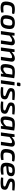

<svg xmlns="http://www.w3.org/2000/svg" viewBox="3058 -3802 757 6912"><g transform="rotate(90 3436.0 -345.5)"><path d="M307 -503Q348 -503 397 -497Q446 -491 484 -475L466 -400Q427 -402 388 -403Q349 -404 324 -404Q273 -404 241 -390.5Q209 -377 191.5 -343Q174 -309 165 -244Q157 -179 164 -145Q171 -111 197.5 -99Q224 -87 273 -87Q290 -87 315 -88Q340 -89 369 -91Q398 -93 425 -96L434 -17Q393 -1 344.5 5.5Q296 12 251 12Q166 12 114 -14.5Q62 -41 44 -98.5Q26 -156 39 -250Q52 -343 82 -398.5Q112 -454 166 -478.5Q220 -503 307 -503Z M805 -503Q892 -503 944 -477Q996 -451 1014.5 -393.5Q1033 -336 1019 -240Q1006 -147 975 -91.5Q944 -36 889 -11.5Q834 13 747 13Q660 13 608 -13Q556 -39 536.5 -96.5Q517 -154 531 -249Q544 -342 574.5 -398Q605 -454 661 -478.5Q717 -503 805 -503ZM804 -411Q757 -411 728.5 -397Q700 -383 683.5 -346Q667 -309 657 -240Q649 -177 653.5 -142Q658 -107 681 -93.5Q704 -80 749 -80Q795 -80 823.5 -94.5Q852 -109 868.5 -146.5Q885 -184 894 -249Q903 -314 898 -348.5Q893 -383 870.5 -397Q848 -411 804 -411Z M1488 -503Q1529 -503 1558 -488Q1587 -473 1600.5 -442.5Q1614 -412 1608 -366L1556 0H1434L1482 -331Q1487 -371 1477 -386.5Q1467 -402 1436 -401Q1397 -401 1354.5 -376.5Q1312 -352 1253 -305L1243 -374Q1307 -437 1368 -470Q1429 -503 1488 -503ZM1262 -491 1258 -362 1266 -348 1218 0H1097L1166 -491Z M2078 -503Q2119 -503 2148 -488Q2177 -473 2190.5 -442.5Q2204 -412 2198 -366L2146 0H2024L2072 -331Q2077 -371 2067 -386.5Q2057 -402 2026 -401Q1987 -401 1944.5 -376.5Q1902 -352 1843 -305L1833 -374Q1897 -437 1958 -470Q2019 -503 2078 -503ZM1852 -491 1848 -362 1856 -348 1808 0H1687L1756 -491Z M2562 -503Q2588 -503 2619.5 -501Q2651 -499 2683 -495.5Q2715 -492 2744.5 -487.5Q2774 -483 2795 -478L2721 -409Q2675 -411 2637.5 -412Q2600 -413 2573 -413Q2533 -413 2506.5 -407.5Q2480 -402 2463 -385.5Q2446 -369 2435.5 -336.5Q2425 -304 2417 -250Q2408 -183 2408 -148Q2408 -113 2422 -100Q2436 -87 2465 -87Q2496 -88 2528 -104Q2560 -120 2593 -150Q2626 -180 2659 -220L2681 -175Q2659 -122 2621 -80Q2583 -38 2534 -13.5Q2485 11 2427 12Q2365 13 2331.5 -13.5Q2298 -40 2289.5 -99.5Q2281 -159 2294 -253Q2307 -337 2329 -387.5Q2351 -438 2384 -462.5Q2417 -487 2461.5 -495Q2506 -503 2562 -503ZM2675 -483 2795 -478 2728 0H2634L2638 -113L2624 -124Z M3055 -491 2987 0H2866L2935 -491ZM3048 -704Q3068 -704 3076.5 -693.5Q3085 -683 3083 -665L3076 -610Q3071 -576 3036 -576H2984Q2945 -576 2950 -615L2957 -670Q2961 -704 2996 -704Z M3367 -503Q3403 -503 3443 -500.5Q3483 -498 3520 -494.5Q3557 -491 3586 -486L3573 -408Q3526 -409 3479 -410Q3432 -411 3381 -411Q3341 -411 3317.5 -409Q3294 -407 3282.5 -399Q3271 -391 3269 -373Q3265 -349 3279.5 -338Q3294 -327 3325 -315L3453 -263Q3492 -249 3516 -230.5Q3540 -212 3550 -185.5Q3560 -159 3555 -120Q3548 -62 3518.5 -34.5Q3489 -7 3439 2Q3389 11 3319 11Q3277 11 3246 9Q3215 7 3184.5 3.5Q3154 0 3113 -5L3125 -84Q3146 -83 3173 -82.5Q3200 -82 3229.5 -81.5Q3259 -81 3285 -81Q3344 -82 3375.5 -85.5Q3407 -89 3421 -98.5Q3435 -108 3438 -126Q3440 -142 3434 -151Q3428 -160 3414 -166.5Q3400 -173 3377 -182L3250 -233Q3213 -249 3189 -269Q3165 -289 3156 -317Q3147 -345 3152 -382Q3158 -429 3182 -455.5Q3206 -482 3252 -493Q3298 -504 3367 -503Z M3885 -503Q3921 -503 3961 -500.5Q4001 -498 4038 -494.5Q4075 -491 4104 -486L4091 -408Q4044 -409 3997 -410Q3950 -411 3899 -411Q3859 -411 3835.5 -409Q3812 -407 3800.5 -399Q3789 -391 3787 -373Q3783 -349 3797.5 -338Q3812 -327 3843 -315L3971 -263Q4010 -249 4034 -230.5Q4058 -212 4068 -185.5Q4078 -159 4073 -120Q4066 -62 4036.5 -34.5Q4007 -7 3957 2Q3907 11 3837 11Q3795 11 3764 9Q3733 7 3702.5 3.5Q3672 0 3631 -5L3643 -84Q3664 -83 3691 -82.5Q3718 -82 3747.5 -81.5Q3777 -81 3803 -81Q3862 -82 3893.5 -85.5Q3925 -89 3939 -98.5Q3953 -108 3956 -126Q3958 -142 3952 -151Q3946 -160 3932 -166.5Q3918 -173 3895 -182L3768 -233Q3731 -249 3707 -269Q3683 -289 3674 -317Q3665 -345 3670 -382Q3676 -429 3700 -455.5Q3724 -482 3770 -493Q3816 -504 3885 -503Z M4446 -503Q4472 -503 4503.5 -501Q4535 -499 4567 -495.5Q4599 -492 4628.5 -487.5Q4658 -483 4679 -478L4605 -409Q4559 -411 4521.5 -412Q4484 -413 4457 -413Q4417 -413 4390.5 -407.5Q4364 -402 4347 -385.5Q4330 -369 4319.5 -336.5Q4309 -304 4301 -250Q4292 -183 4292 -148Q4292 -113 4306 -100Q4320 -87 4349 -87Q4380 -88 4412 -104Q4444 -120 4477 -150Q4510 -180 4543 -220L4565 -175Q4543 -122 4505 -80Q4467 -38 4418 -13.5Q4369 11 4311 12Q4249 13 4215.5 -13.5Q4182 -40 4173.5 -99.5Q4165 -159 4178 -253Q4191 -337 4213 -387.5Q4235 -438 4268 -462.5Q4301 -487 4345.5 -495Q4390 -503 4446 -503ZM4559 -483 4679 -478 4612 0H4518L4522 -113L4508 -124Z M5137 -503Q5178 -503 5207 -488Q5236 -473 5249.5 -442.5Q5263 -412 5257 -366L5205 0H5083L5131 -331Q5136 -371 5126 -386.5Q5116 -402 5085 -401Q5046 -401 5003.5 -376.5Q4961 -352 4902 -305L4892 -374Q4956 -437 5017 -470Q5078 -503 5137 -503ZM4911 -491 4907 -362 4915 -348 4867 0H4746L4815 -491Z M5617 -503Q5658 -503 5707 -497Q5756 -491 5794 -475L5776 -400Q5737 -402 5698 -403Q5659 -404 5634 -404Q5583 -404 5551 -390.5Q5519 -377 5501.5 -343Q5484 -309 5475 -244Q5467 -179 5474 -145Q5481 -111 5507.5 -99Q5534 -87 5583 -87Q5600 -87 5625 -88Q5650 -89 5679 -91Q5708 -93 5735 -96L5744 -17Q5703 -1 5654.5 5.5Q5606 12 5561 12Q5476 12 5424 -14.5Q5372 -41 5354 -98.5Q5336 -156 5349 -250Q5362 -343 5392 -398.5Q5422 -454 5476 -478.5Q5530 -503 5617 -503Z M6119 -503Q6204 -503 6250.5 -484.5Q6297 -466 6313 -429.5Q6329 -393 6320 -339Q6312 -292 6289.5 -265Q6267 -238 6227.5 -224.5Q6188 -211 6127 -206L5881 -185L5892 -259L6110 -280Q6140 -283 6158.5 -289.5Q6177 -296 6187.5 -310Q6198 -324 6202 -350Q6207 -379 6198 -393Q6189 -407 6168 -410.5Q6147 -414 6112 -414Q6078 -414 6054 -407.5Q6030 -401 6014 -384Q5998 -367 5987.5 -336.5Q5977 -306 5969 -256Q5958 -184 5966.5 -147.5Q5975 -111 6002.5 -98.5Q6030 -86 6076 -86Q6101 -86 6134 -87.5Q6167 -89 6200.5 -91.5Q6234 -94 6262 -97L6270 -20Q6243 -8 6205.5 -1Q6168 6 6130.5 9Q6093 12 6060 12Q5968 12 5916.5 -17Q5865 -46 5848 -105.5Q5831 -165 5842 -255Q5852 -329 5872.5 -377.5Q5893 -426 5926 -453.5Q5959 -481 6007 -492Q6055 -503 6119 -503Z M6622 -503Q6658 -503 6698 -500.5Q6738 -498 6775 -494.5Q6812 -491 6841 -486L6828 -408Q6781 -409 6734 -410Q6687 -411 6636 -411Q6596 -411 6572.5 -409Q6549 -407 6537.5 -399Q6526 -391 6524 -373Q6520 -349 6534.5 -338Q6549 -327 6580 -315L6708 -263Q6747 -249 6771 -230.5Q6795 -212 6805 -185.5Q6815 -159 6810 -120Q6803 -62 6773.5 -34.5Q6744 -7 6694 2Q6644 11 6574 11Q6532 11 6501 9Q6470 7 6439.5 3.5Q6409 0 6368 -5L6380 -84Q6401 -83 6428 -82.5Q6455 -82 6484.5 -81.5Q6514 -81 6540 -81Q6599 -82 6630.5 -85.5Q6662 -89 6676 -98.5Q6690 -108 6693 -126Q6695 -142 6689 -151Q6683 -160 6669 -166.5Q6655 -173 6632 -182L6505 -233Q6468 -249 6444 -269Q6420 -289 6411 -317Q6402 -345 6407 -382Q6413 -429 6437 -455.5Q6461 -482 6507 -493Q6553 -504 6622 -503Z"/></g></svg>

Font: Exo 2 SemiBold
Style: Italic
Weight: 600
Italic angle: -8°
Designer: Natanael Gama
Foundry: Natanael Gama
Version: Version 2.010